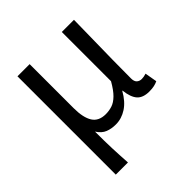

<svg xmlns="http://www.w3.org/2000/svg" viewBox="-199 -685 1026 1026"><g transform="rotate(-45 314.0 -171.5)"><path d="M92 200V-543H184V-210Q184 -139 207 -102.5Q230 -66 283 -66Q308 -66 331.5 -73.5Q355 -81 378.5 -104Q402 -127 427 -171V-543H519Q518 -470 516.5 -394Q515 -318 514 -245Q513 -172 513 -106Q513 -83 524 -73Q535 -63 552 -63Q560 -63 568 -64.5Q576 -66 586 -69L598 0Q586 6 570.5 9.5Q555 13 533 13Q486 13 463.5 -12Q441 -37 435 -92H433Q404 -40 365 -14.5Q326 11 282 11Q249 11 222.5 0.5Q196 -10 176 -41Q176 -1 176.5 29.5Q177 60 178 87Q179 114 180.5 141Q182 168 184 200Z"/></g></svg>

Font: Noto Sans TC Thin
Style: Regular
Weight: 400
Version: Version 2.004-H2;hotconv 1.0.118;makeotfexe 2.5.65603